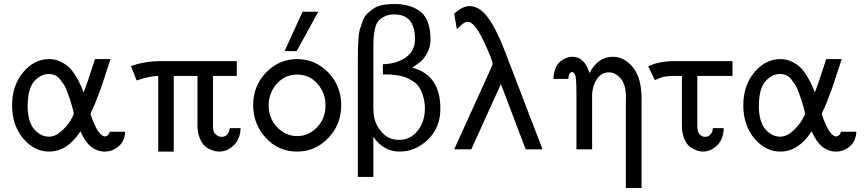

<svg xmlns="http://www.w3.org/2000/svg" viewBox="-20 -753 4359 968"><path d="M41 -222.2Q41 -321.3 96.4 -388.2Q151.9 -455.1 229 -455.1Q258.8 -455.1 285.4 -442.1Q312 -429.2 329.1 -412.6Q346.2 -396 362.1 -369.4Q377.9 -342.8 385.5 -326.4Q393.1 -310.1 401.9 -287.1L424.8 -351.1L459 -455.1H537.1L488.8 -308.1L459 -230L436 -179.2Q472.2 -68.4 508.8 -64.9Q528.8 -67.9 533.2 -88.9H610.8Q608.9 -42 578.4 -15.4Q547.9 11.2 508.8 11.2Q429.7 11.2 386.2 -89.8H384.8Q318.8 11.2 227.1 11.2Q152.8 11.2 96.9 -54.9Q41 -121.1 41 -222.2ZM119.1 -214.8Q121.1 -135.7 153.6 -99.9Q186 -64 226.1 -64Q259.3 -64 290 -92Q320.8 -120.1 336.4 -147Q352.1 -173.8 352.1 -181.2Q352.1 -185.1 344.2 -213.9Q336.4 -241.7 332.8 -252Q329.1 -262.2 320.1 -287.6Q311 -313 303.5 -324.5Q295.9 -335.9 283.9 -351.6Q272 -367.2 257.6 -373.5Q243.2 -379.9 226.1 -379.9Q187 -379.9 155 -345.9Q123 -312 120.1 -237.8Z M640.6 -419.9Q708.5 -444.8 792 -444.8H1173.8V-370.1H1053.7V-115.2Q1053.7 -86.4 1068.4 -74.7Q1083 -63 1095.7 -63Q1131.8 -63 1138.7 -106.9H1192.9Q1191.9 -52.7 1158.9 -20.8Q1126 11.2 1085 11.2Q1076.2 11.2 1064.9 9Q1053.7 6.8 1036.9 -1Q1020 -8.8 1007.3 -22.5Q994.6 -36.1 985.1 -61.5Q975.6 -86.9 975.6 -121.1V-370.1H856V11.2H777.8V-370.1Q731 -369.1 668.9 -347.2Z M1256.3 -223.1Q1256.3 -320.3 1321.8 -387.7Q1387.2 -455.1 1478.3 -455.1Q1569.3 -455.1 1634.8 -387.9Q1700.2 -320.8 1700.2 -222.2Q1700.2 -125 1634.8 -56.9Q1569.3 11.2 1478.5 11.2Q1383.3 11.2 1319.8 -58.3Q1256.3 -127.9 1256.3 -223.1ZM1334.5 -222.2Q1334.5 -156.2 1377.4 -111.6Q1420.4 -66.9 1478.3 -66.9Q1536.1 -66.9 1578.6 -111.3Q1621.1 -155.8 1621.1 -222.2Q1621.1 -284.2 1580.8 -330.6Q1540.5 -377 1478.5 -377Q1416.5 -377 1375.5 -330.6Q1334.5 -284.2 1334.5 -222.2ZM1414.6 -495.1 1505.4 -693.8H1584.5L1475.6 -495.1Z M1784.2 139.2V-453.1Q1784.2 -487.3 1784.7 -506.6Q1785.2 -525.9 1787.1 -556.4Q1789.1 -586.9 1794.2 -604.5Q1799.3 -622.1 1807.9 -645.5Q1816.4 -668.9 1829.8 -682.4Q1843.3 -695.8 1862.3 -709Q1881.3 -722.2 1907.7 -727.5Q1934.1 -732.9 1967.3 -732.9Q2052.2 -732.9 2101.3 -692.9Q2150.4 -652.8 2150.4 -553.2Q2150.4 -514.2 2132.3 -483.2Q2114.3 -452.1 2098.6 -440.2Q2083 -428.2 2058.1 -412.1Q2200.2 -375 2200.2 -205.1Q2200.2 -108.9 2137.2 -48.8Q2074.2 11.2 1994.1 11.2Q1914.1 11.2 1862.3 -63V139.2ZM1862.3 -217.8Q1862.3 -178.7 1868.2 -153.8Q1877.9 -113.8 1910.2 -80.8Q1942.4 -47.9 1992.2 -47.9Q2049.3 -47.9 2085.7 -94Q2122.1 -140.1 2122.1 -205.1Q2122.1 -240.2 2113 -268.6Q2104 -296.9 2092.5 -314.5Q2081.1 -332 2059.6 -345Q2038.1 -357.9 2022.7 -364Q2007.3 -370.1 1981.2 -373.5Q1955.1 -377 1943.6 -377.4Q1932.1 -377.9 1910.2 -377.9V-429.2Q1981 -431.2 2026.6 -464.1Q2072.3 -497.1 2072.3 -555.2Q2072.3 -680.2 1968.3 -680.2Q1938.5 -680.2 1917.7 -669.7Q1897 -659.2 1886 -645Q1875 -630.9 1869.6 -604Q1864.3 -577.1 1863.3 -556.2Q1862.3 -535.2 1862.3 -498Z M2270 0 2459 -417Q2462.9 -424.8 2463.4 -432.1Q2463.4 -451.2 2417.7 -547.1Q2372.1 -643.1 2338.4 -643.1Q2333.5 -643.1 2327.4 -641.1Q2321.3 -639.2 2314.2 -633.5Q2307.1 -627.9 2304.2 -625.5Q2301.3 -623 2292 -613.8L2283.2 -606L2270 -684.1Q2311 -722.2 2348.1 -722.2Q2398.9 -722.2 2442.1 -661.6Q2485.4 -601.1 2529.3 -484.9L2715.3 0H2630.4L2505.4 -329.1L2356 0Z M2770 -355Q2773.9 -418 2804 -442.4Q2834 -466.8 2866.2 -466.8Q2926.3 -466.8 2952.1 -384.8Q2995.1 -466.8 3069.3 -466.8Q3127.4 -466.8 3170.9 -413.8Q3214.4 -360.8 3214.4 -256.8V194.8H3135.3V-244.1Q3135.3 -246.1 3135.7 -251Q3136.2 -255.9 3136.2 -258.8Q3136.2 -326.7 3109.1 -357.4Q3082 -388.2 3050.3 -388.2Q3013.2 -388.2 2990.7 -356.2Q2968.3 -324.2 2965.3 -278.8V0H2886.2V-279.8Q2886.2 -308.6 2885.7 -322.3Q2885.3 -335.9 2883.8 -353.5Q2882.3 -371.1 2877.7 -379.2Q2873 -387.2 2865.2 -390.1Q2847.2 -389.2 2845.2 -355Z M3248 -418.9Q3305.2 -444.8 3375 -444.8H3672.9V-370.1H3495.6V-117.2Q3495.6 -86.4 3508.3 -74.7Q3521 -63 3534.7 -63Q3550.8 -63 3560.8 -74Q3570.8 -85 3572.8 -96.2L3573.7 -106.9H3628.9Q3627 -49.8 3594.5 -19.3Q3562 11.2 3523.9 11.2Q3510.7 11.2 3495.8 6.6Q3481 2 3461.9 -10.5Q3442.9 -22.9 3430.4 -52Q3418 -81.1 3418 -123V-370.1H3377Q3354 -370.1 3337.4 -367.7Q3320.8 -365.2 3312.3 -361.6Q3303.7 -357.9 3281.7 -349.1Z M3727.5 -222.2Q3727.5 -321.3 3783 -388.2Q3838.4 -455.1 3915.5 -455.1Q3945.3 -455.1 3971.9 -442.1Q3998.5 -429.2 4015.6 -412.6Q4032.7 -396 4048.6 -369.4Q4064.5 -342.8 4072 -326.4Q4079.6 -310.1 4088.4 -287.1L4111.3 -351.1L4145.5 -455.1H4223.6L4175.3 -308.1L4145.5 -230L4122.6 -179.2Q4158.7 -68.4 4195.3 -64.9Q4215.3 -67.9 4219.7 -88.9H4297.4Q4295.4 -42 4264.9 -15.4Q4234.4 11.2 4195.3 11.2Q4116.2 11.2 4072.8 -89.8H4071.3Q4005.4 11.2 3913.6 11.2Q3839.4 11.2 3783.4 -54.9Q3727.5 -121.1 3727.5 -222.2ZM3805.7 -214.8Q3807.6 -135.7 3840.1 -99.9Q3872.6 -64 3912.6 -64Q3945.8 -64 3976.6 -92Q4007.3 -120.1 4022.9 -147Q4038.6 -173.8 4038.6 -181.2Q4038.6 -185.1 4030.8 -213.9Q4022.9 -241.7 4019.3 -252Q4015.6 -262.2 4006.6 -287.6Q3997.6 -313 3990 -324.5Q3982.4 -335.9 3970.5 -351.6Q3958.5 -367.2 3944.1 -373.5Q3929.7 -379.9 3912.6 -379.9Q3873.5 -379.9 3841.6 -345.9Q3809.6 -312 3806.6 -237.8Z"/></svg>

Font: CMU Sans Serif
Style: Medium
Weight: 500
Version: Version 0.7.0